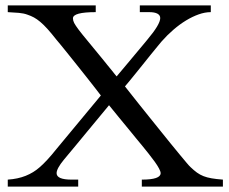

<svg xmlns="http://www.w3.org/2000/svg" viewBox="-20 -692 850 712"><path d="M806.6 0H505.9V-25.9Q575.7 -25.9 575.7 -49.8Q575.7 -56.2 569.8 -67.1Q564 -78.1 554.2 -91.8Q544.4 -105.5 532.2 -120.8Q520 -136.2 507.6 -151.4Q495.1 -166.5 483.6 -180.4Q472.2 -194.3 463.9 -204.6Q441.9 -230.5 422.9 -254.4Q403.8 -278.3 384.3 -301.8Q381.8 -298.8 369.1 -283.4Q356.4 -268.1 338.4 -246.3Q320.3 -224.6 299.8 -199.7Q279.3 -174.8 261.5 -153.3Q243.7 -131.8 231.2 -116.9Q218.8 -102.1 216.8 -99.6Q189.9 -66.9 189.9 -49.8Q189.9 -25.9 245.6 -25.9H270V0H8.8V-25.9Q45.9 -28.3 75.2 -40Q104.5 -51.8 126.5 -71.3Q139.2 -82 155 -99.1Q170.9 -116.2 189.5 -139.6L354 -337.9Q346.7 -347.7 333 -365.2Q319.3 -382.8 302.5 -404.1Q285.6 -425.3 267.6 -448Q249.5 -470.7 233.6 -490.5Q217.8 -510.3 205.8 -524.9Q193.8 -539.6 189.5 -544.4Q170.4 -568.8 156 -584.7Q141.6 -600.6 129.4 -610.8Q117.2 -621.1 106 -627.2Q94.7 -633.3 81.5 -637.7Q68.4 -642.6 50 -644.3Q31.7 -646 8.8 -647V-671.9H335V-647Q250.5 -647 250.5 -624Q250.5 -615.7 255.1 -606.7Q259.8 -597.7 271.7 -581.8Q283.7 -565.9 304.9 -540.5Q326.2 -515.1 359.9 -473.6Q369.1 -461.9 378.2 -450.9Q387.2 -439.9 394.3 -431.2Q401.4 -422.4 406.2 -416.3Q411.1 -410.2 412.6 -408.7Q414.6 -411.1 423.8 -422.1Q433.1 -433.1 445.6 -448Q458 -462.9 471.9 -479.5Q485.8 -496.1 497.8 -510.5Q509.8 -524.9 517.8 -534.4Q525.9 -543.9 526.4 -544.9Q574.2 -601.6 574.2 -625Q574.2 -635.7 563.7 -641.4Q553.2 -647 533.2 -647H498.5V-671.9H761.7V-647Q740.2 -647 716.8 -638.7Q693.4 -630.4 669.7 -616Q646 -601.6 622.8 -581.5Q599.6 -561.5 579.1 -538.1Q573.2 -531.2 562.3 -517.8Q551.3 -504.4 537.8 -487.8Q524.4 -471.2 510 -453.1Q495.6 -435.1 482.4 -418.9Q469.2 -402.8 459 -390.1Q448.7 -377.4 443.4 -371.6Q450.7 -362.3 464.4 -345Q478 -327.6 495.4 -305.9Q512.7 -284.2 532.7 -259.3Q552.7 -234.4 572.8 -209.5Q592.8 -184.6 611.8 -161.1Q630.9 -137.7 646.2 -119.1Q661.6 -100.6 672.1 -88.1Q682.6 -75.7 686 -72.8Q699.2 -60.1 710.4 -52Q721.7 -43.9 734.6 -38.8Q747.6 -33.7 764.4 -30.8Q781.2 -27.8 806.6 -25.9Z"/></svg>

Font: XB Niloofar
Style: Regular
Weight: 400
Designer: Behnam
Foundry: Irmug
Version: Version 7.201 2008